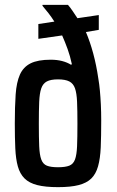

<svg xmlns="http://www.w3.org/2000/svg" viewBox="-20 -763 480 791"><path d="M219 8Q167 8 133.5 -0.5Q100 -9 81 -28Q62 -47 53.5 -77.5Q45 -108 43 -152Q41 -196 41 -254Q41 -324 44.5 -374Q48 -424 62 -455.5Q76 -487 106 -502Q136 -517 189 -517Q215 -517 236 -511.5Q257 -506 273 -496L276 -499Q269 -532 258.5 -561Q248 -590 236 -617L138 -603V-664L204 -674Q192 -693 179.5 -709Q167 -725 155 -739V-743H260Q271 -730 280 -716.5Q289 -703 299 -688L387 -701V-640L334 -631Q351 -591 364 -543Q377 -495 385 -440Q389 -417 391.5 -390Q394 -363 395.5 -332Q397 -301 397 -266Q397 -202 395 -156Q393 -110 384 -78Q375 -46 356 -27.5Q337 -9 304 -0.5Q271 8 219 8ZM219 -74Q249 -74 265.5 -80.5Q282 -87 289 -106Q296 -125 297.5 -160.5Q299 -196 299 -254Q299 -308 297.5 -343.5Q296 -379 289 -399Q282 -419 265.5 -427.5Q249 -436 219 -436Q189 -436 173 -427.5Q157 -419 150 -399Q143 -379 141.5 -343.5Q140 -308 140 -254Q140 -196 141.5 -160.5Q143 -125 150 -106Q157 -87 173 -80.5Q189 -74 219 -74Z"/></svg>

Font: Saira Condensed SemiBold
Style: Regular
Weight: 600
Width: 3
Designer: Hector Gatti with collaboration of the Omnibus-Type team
Foundry: Omnibus-Type
Version: Version 1.100